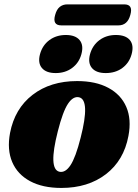

<svg xmlns="http://www.w3.org/2000/svg" viewBox="-20 -866 647 900"><path d="M341.5 -486Q429 -486 488 -454.2Q547 -422.5 572 -364.8Q597 -307 582 -228.5Q560.5 -114 476.5 -49.5Q392.5 15 267.5 15Q180 15 121 -16.8Q62 -48.5 37.2 -106.5Q12.5 -164.5 27 -242.5Q49 -357 132.8 -421.5Q216.5 -486 341.5 -486ZM258.5 -61Q286 -55 310.2 -91.2Q334.5 -127.5 358 -220.5Q403.5 -398 350.5 -410Q323 -416 298.8 -379.8Q274.5 -343.5 251 -250.5Q205.5 -73 258.5 -61ZM241 -523.5Q196.5 -523.5 176.5 -547.2Q156.5 -571 167.5 -612Q179 -654 211.5 -678Q244 -702 288.5 -702Q333.5 -702 353.2 -678Q373 -654 361.5 -612Q350.5 -571.5 318.2 -547.5Q286 -523.5 241 -523.5ZM475.5 -523.5Q431 -523.5 411 -547.2Q391 -571 402 -612Q413.5 -653.5 446 -677.8Q478.5 -702 523 -702Q569 -702 588.8 -678Q608.5 -654 597 -612Q586 -571.5 553.8 -547.5Q521.5 -523.5 475.5 -523.5ZM238.5 -796Q245.5 -822 260.2 -833.8Q275 -845.5 295.5 -845.5H562.5Q605 -845.5 591 -796.5Q578 -747 535 -747H267.5Q224.5 -747 238.5 -796Z"/></svg>

Font: Fraunces 9pt S000 Black
Style: Italic
Weight: 900
Italic angle: -16°
Version: Version 1.000; ttfautohint (v1.8.3)